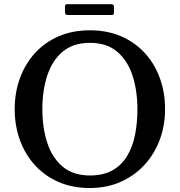

<svg xmlns="http://www.w3.org/2000/svg" viewBox="-20 -910 881 941"><path d="M52 -375Q52 -456 77.5 -526.2Q103 -596.5 150.8 -649.2Q198.5 -702 266.8 -731.8Q335 -761.5 420.5 -761.5Q506.5 -761.5 574.5 -731.8Q642.5 -702 690.5 -649.2Q738.5 -596.5 763.8 -526.2Q789 -456 789 -375Q789 -294 762.5 -223.8Q736 -153.5 687 -100.8Q638 -48 570.2 -18.2Q502.5 11.5 420.5 11.5Q335 11.5 266.8 -18.2Q198.5 -48 150.8 -100.8Q103 -153.5 77.5 -223.8Q52 -294 52 -375ZM187.5 -375Q187.5 -285.5 211.2 -211.5Q235 -137.5 286.5 -93.8Q338 -50 420.5 -50Q486.5 -50 531.2 -75.2Q576 -100.5 603 -145.2Q630 -190 641.8 -249Q653.5 -308 653.5 -375Q653.5 -464.5 629.8 -538.5Q606 -612.5 554.8 -656.2Q503.5 -700 420.5 -700Q338 -700 286.5 -656.2Q235 -612.5 211.2 -538.5Q187.5 -464.5 187.5 -375ZM298.5 -852.5V-876Q298.5 -883 300.2 -886.2Q302 -889.5 308.5 -889.5H521.5Q531 -889.5 534.8 -886.8Q538.5 -884 538.5 -874V-851.5Q538.5 -843.5 537 -840Q535.5 -836.5 527.5 -836.5H316Q306.5 -836.5 302.5 -839.2Q298.5 -842 298.5 -852.5Z"/></svg>

Font: Besley* Medium
Style: Regular
Weight: 500
Designer: Owen Earl
Foundry: indestructible type*
Version: Version 3.000; ttfautohint (v1.8.3)